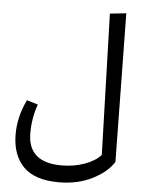

<svg xmlns="http://www.w3.org/2000/svg" viewBox="-63 -816 815 1082"><g transform="rotate(5 344.5 -275.0)"><path d="M619 74Q582 133 499.5 174.5Q417 216 310 216Q174 216 109.5 150Q45 84 45 -33Q45 -133 92 -229L155 -210Q127 -133 127 -46Q127 120 318 120Q388 120 448.5 98Q509 76 539 41L515 -756L607 -766Z"/></g></svg>

Font: FiraGO
Style: Italic
Weight: 400
Italic angle: -8°
Designer: bBox Type GmbH
Foundry: bBox Type GmbH
Version: Version 1.001